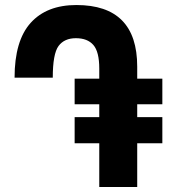

<svg xmlns="http://www.w3.org/2000/svg" viewBox="-20 -744 672 764"><path d="M626 -174V-278H526V-329H626V-431H526V-479Q526 -724 284 -724Q166 -724 102 -653Q38 -582 38 -435H190Q190 -530 213 -561Q236 -592 282 -592Q328 -592 351.5 -565Q375 -538 375 -471V-431H277V-329H375V-278H277V-174H375V0H526V-174Z"/></svg>

Font: Noto Sans Armenian ExtraCondensed Extra
Style: Regular
Weight: 800
Width: 3
Designer: Monotype Design Team
Foundry: Monotype Imaging Inc.
Version: Version 1.901